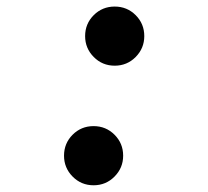

<svg xmlns="http://www.w3.org/2000/svg" viewBox="-20 -547 626 577"><path d="M261.2 9.8Q224.1 9.8 198.2 -16.4Q172.4 -42.5 172.4 -79.1Q172.4 -116.2 198.2 -142.1Q224.1 -168 261.2 -168Q298.3 -168 324.2 -142.1Q350.1 -116.2 350.1 -79.1Q350.1 -42.5 324.2 -16.4Q298.3 9.8 261.2 9.8ZM324.7 -349.6Q287.6 -349.6 261.7 -375.7Q235.8 -401.9 235.8 -438.5Q235.8 -475.6 261.7 -501.5Q287.6 -527.3 324.7 -527.3Q361.8 -527.3 387.7 -501.5Q413.6 -475.6 413.6 -438.5Q413.6 -401.9 387.7 -375.7Q361.8 -349.6 324.7 -349.6Z"/></svg>

Font: Cascadia Code PL
Style: Bold Italic
Weight: 700
Italic angle: -10°
Monospace: yes
Designer: Aaron Bell
Foundry: Saja Typeworks
Version: Version 2404.023; ttfautohint (v1.8.4)